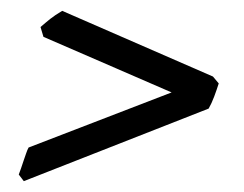

<svg xmlns="http://www.w3.org/2000/svg" viewBox="-20 -459 450 354"><path d="M383.3 -305.2Q379.9 -294.4 375 -281.2Q370.1 -268.1 364.7 -258.8L23.9 -125L14.6 -137.2Q16.6 -142.1 18.8 -148.7Q21 -155.3 23.4 -162.4Q25.9 -169.4 28.1 -176Q30.3 -182.6 32.7 -187L296.4 -288.6L60.1 -391.1L54.7 -409.2Q60.5 -414.1 64.5 -417.5L72.8 -424.3Q77.1 -427.7 82.3 -431.2Q87.4 -434.6 94.7 -439L372.6 -317.9Z"/></svg>

Font: Gentium Plus Phon
Style: Italic
Weight: 400
Italic angle: -8°
Designer: J. Victor Gaultney, Annie Olsen, Iska Routamaa, Becca Hirsbrunner
Foundry: SIL International
Version: Version 5.000